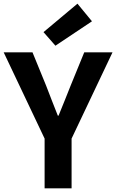

<svg xmlns="http://www.w3.org/2000/svg" viewBox="-26 -1026 633 1046"><path d="M217 0V-271L-6 -741H151L225 -560Q241 -518 256.5 -478.5Q272 -439 289 -396H293Q310 -439 326.5 -478.5Q343 -518 359 -560L433 -741H587L364 -271V0ZM276 -777 211 -851 396 -1006 475 -910Z"/></svg>

Font: Noto Sans KR Thin
Style: Bold
Weight: 700
Version: Version 2.004-H2;hotconv 1.0.118;makeotfexe 2.5.65603